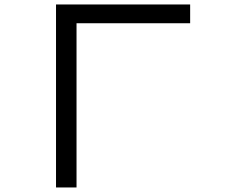

<svg xmlns="http://www.w3.org/2000/svg" viewBox="-20 -805 1040 850"><path d="M228 -785.2H821.8V-702.1H318.8V24.9H228Z"/></svg>

Font: BIZ UDPGothic
Style: Regular
Weight: 400
Designer: TypeBank Co., Ltd.
Foundry: Morisawa Inc.
Version: Version 1.051